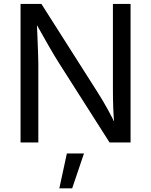

<svg xmlns="http://www.w3.org/2000/svg" viewBox="-20 -748 793 1008"><path d="M87.9 -727.5H197.3L493.2 -262.2Q516.1 -226.6 543.2 -178.2Q570.3 -129.9 595.2 -75.7H582Q576.2 -130.9 574.5 -181.2Q572.8 -231.4 572.8 -281.2V-727.5H665.5V0H555.2L291.5 -414.1Q266.1 -454.1 240 -499.5Q213.9 -544.9 155.3 -648.9H172.4L176.3 -562Q178.2 -514.6 179.7 -473.6Q181.2 -432.6 181.2 -415V0H87.9ZM331.1 57.6H420.9L358.9 240.7H291.5Z"/></svg>

Font: Inter RS Variable
Style: Regular
Weight: 400
Designer: Rasmus Andersson (customised by Maria Ramos and Noel Pretorius)
Foundry: rsms
Version: Version 3.001;Glyphs 3.2.3 (3260)